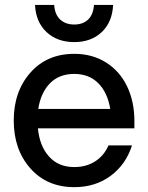

<svg xmlns="http://www.w3.org/2000/svg" viewBox="-20 -752 606 784"><path d="M283.2 12.2Q171.9 12.2 104 -64.5Q36.1 -141.1 36.1 -259.8Q36.1 -378.4 104 -455.3Q171.9 -532.2 283.2 -532.2Q356.9 -532.2 413.1 -496.8Q469.2 -461.4 499 -399.2Q528.8 -336.9 528.8 -257.8V-228H134.8Q141.6 -155.8 180.2 -112.8Q218.8 -69.8 283.2 -69.8Q332 -69.8 368.4 -93Q404.8 -116.2 422.9 -158.2H519Q493.7 -79.6 431.4 -33.7Q369.1 12.2 283.2 12.2ZM123 -731.9H201.2Q204.1 -691.9 226.1 -671.9Q248 -651.9 283.2 -651.9Q318.4 -651.9 339.6 -671.9Q360.8 -691.9 363.8 -731.9H441.9Q438.5 -661.6 395.3 -620.8Q352.1 -580.1 283.2 -580.1Q213.9 -580.1 170.2 -620.8Q126.5 -661.6 123 -731.9ZM136.2 -307.1H430.2Q419.4 -373.5 381.6 -411.9Q343.8 -450.2 283.2 -450.2Q221.7 -450.2 184.1 -411.9Q146.5 -373.5 136.2 -307.1Z"/></svg>

Font: Aspekta 450
Style: Regular
Weight: 450
Designer: Ivo Dolenc
Version: Version 2.000